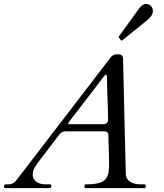

<svg xmlns="http://www.w3.org/2000/svg" viewBox="-30 -973 847 993"><path d="M-8.3 -13.7C-8.8 -11.7 -9.8 -8.8 -9.8 -5.9C-9.8 -2.9 -8.3 0 -0.5 0H223.6C230 0 231.9 -0.5 233.4 -4.4C234.4 -7.3 235.4 -10.3 235.8 -14.2C235.8 -14.6 235.4 -19.5 229.5 -19.5C208.5 -19.5 205.6 -19.5 205.6 -19.5C166 -19.5 139.2 -39.6 139.2 -68.8C139.2 -99.6 159.2 -122.6 175.8 -145C209 -189 243.7 -232.9 276.9 -277.3C284.2 -287.1 296.4 -293.9 308.6 -293.9C509.8 -293.9 405.3 -293.9 504.9 -293.9C528.8 -293.9 530.8 -281.7 530.8 -272.5V-263.7C530.8 -225.6 534.2 -187 534.2 -123C534.2 -87.9 530.8 -46.9 496.6 -32.2C481.4 -25.4 462.9 -19.5 413.1 -19.5C408.7 -19.5 407.2 -17.6 407.2 -14.6V-5.4C407.2 -1.5 409.7 0 414.1 0H717.3C721.2 0 724.1 -3.4 724.1 -6.8V-12.2C724.1 -16.1 722.2 -19.5 717.8 -19.5H696.3C663.6 -19.5 621.6 -32.2 620.6 -73.2L606.4 -665.5C606 -680.2 602.5 -691.9 584 -691.9H571.3C556.2 -691.9 546.4 -681.6 540.5 -673.8C429.7 -529.8 217.8 -252.4 58.6 -45.9C46.4 -29.8 35.6 -19.5 11.2 -19.5H0.5C-4.9 -19.5 -6.3 -18.1 -8.3 -13.7ZM325.2 -330.6C323.2 -330.6 322.8 -331.5 322.8 -333C322.8 -338.4 334.5 -352.1 337.9 -356.9C395.5 -432.1 475.6 -534.7 506.3 -576.7C509.8 -581.1 513.2 -586.4 517.6 -586.9C523.4 -586.9 523.4 -576.7 523.4 -573.7C523.4 -488.3 528.8 -436 528.8 -355C528.8 -339.8 519.5 -330.6 505.4 -330.6ZM595.7 -764.6C596.7 -763.7 596.7 -763.2 599.1 -763.2C600.6 -763.2 601.1 -763.7 602.5 -764.6L733.9 -870.6C747.1 -881.3 760.7 -896.5 760.7 -916.5C760.7 -935.5 745.6 -952.6 725.6 -952.6C713.9 -952.6 701.2 -945.3 689 -928.7L585 -784.7C584 -783.7 583 -782.7 583 -781.7C583 -780.8 584 -779.8 585 -778.8Z"/></svg>

Font: Cardo
Style: Italic
Weight: 400
Designer: David J. Perry
Foundry: David J. Perry
Version: Version 0.99